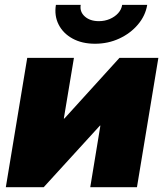

<svg xmlns="http://www.w3.org/2000/svg" viewBox="-20 -785 688 805"><path d="M554.2 0H358.4L400.9 -258.3H398.9L163.1 0H4.4L94.2 -542.5H290L247.6 -288.1H250L481 -542.5H644ZM378.4 -601.6Q323.7 -601.6 284.2 -623.3Q244.6 -645 225.8 -682.1Q207 -719.2 214.4 -764.6H318.4Q313.5 -735.8 335.4 -716.1Q357.4 -696.3 394.5 -696.3Q418.9 -696.3 440.2 -705.3Q461.4 -714.4 475.3 -729.7Q489.3 -745.1 492.2 -764.6H597.2Q589.8 -719.2 558.3 -682.1Q526.9 -645 480 -623.3Q433.1 -601.6 378.4 -601.6Z"/></svg>

Font: Inter 16pt Black
Style: Italic
Weight: 900
Italic angle: -9.3988°
Version: Version 4.001;git-66647c0bb